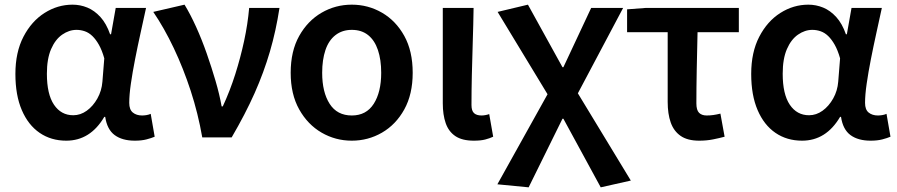

<svg xmlns="http://www.w3.org/2000/svg" viewBox="-20 -589 3847 823"><path d="M264 14Q199 14 150 -19.5Q101 -53 73.5 -117Q46 -181 46 -272Q46 -365 80.5 -431.5Q115 -498 171 -533.5Q227 -569 291 -569Q324 -569 354.5 -556.5Q385 -544 410.5 -516Q436 -488 452 -442H456L476 -555H606Q595 -504 582.5 -447.5Q570 -391 559 -335Q548 -279 541 -230.5Q534 -182 534 -148Q534 -119 549.5 -106.5Q565 -94 589 -94Q597 -94 607 -95.5Q617 -97 626 -101L643 -3Q629 3 608 8.5Q587 14 558 14Q504 14 471.5 -10Q439 -34 431 -88H427Q367 14 264 14ZM294 -95Q325 -95 352 -114.5Q379 -134 397.5 -167Q416 -200 419 -239L427 -339Q417 -374 404 -397Q391 -420 376 -434.5Q361 -449 343.5 -455Q326 -461 308 -461Q276 -461 246.5 -440.5Q217 -420 199 -378.5Q181 -337 181 -273Q181 -185 211.5 -140Q242 -95 294 -95Z M847 0Q829 -103 797.5 -199.5Q766 -296 725 -382.5Q684 -469 637 -538L771 -569Q796 -528 820.5 -474Q845 -420 866 -360Q887 -300 904 -242Q921 -184 930 -133H935Q966 -200 988.5 -271Q1011 -342 1026.5 -414Q1042 -486 1048 -555H1178Q1163 -457 1137 -368Q1111 -279 1071.5 -190Q1032 -101 973 0Z M1488 14Q1418 14 1358.5 -20.5Q1299 -55 1262.5 -120Q1226 -185 1226 -277Q1226 -370 1262.5 -435Q1299 -500 1358.5 -534.5Q1418 -569 1488 -569Q1558 -569 1617.5 -534.5Q1677 -500 1713 -435Q1749 -370 1749 -277Q1749 -185 1713 -120Q1677 -55 1617.5 -20.5Q1558 14 1488 14ZM1488 -94Q1550 -94 1582 -144Q1614 -194 1614 -277Q1614 -333 1600 -374.5Q1586 -416 1558 -438.5Q1530 -461 1488 -461Q1447 -461 1418 -438.5Q1389 -416 1375 -374.5Q1361 -333 1361 -277Q1361 -194 1393 -144Q1425 -94 1488 -94Z M2011 14Q1961 14 1932 -5.5Q1903 -25 1890.5 -61Q1878 -97 1878 -146V-555H2010Q2009 -486 2006.5 -411Q2004 -336 2002.5 -266Q2001 -196 2001 -139Q2001 -114 2012 -104Q2023 -94 2044 -94Q2051 -94 2060 -95.5Q2069 -97 2077 -100L2094 -3Q2079 4 2060 9Q2041 14 2011 14Z M2246 214 2112 201 2327 -185 2113 -538 2243 -569 2391 -301H2395L2514 -555H2651L2457 -189L2684 185L2555 214L2395 -80H2391Z M2977 14Q2927 14 2897.5 -6.5Q2868 -27 2855 -64Q2842 -101 2842 -152V-451H2668V-549L2748 -555H3147V-451H2970Q2968 -369 2966.5 -290Q2965 -211 2965 -146Q2965 -117 2976.5 -105.5Q2988 -94 3009 -94Q3024 -94 3038 -96Q3052 -98 3068 -102L3086 -3Q3064 3 3036.5 8.5Q3009 14 2977 14Z M3418 14Q3353 14 3304 -19.5Q3255 -53 3227.5 -117Q3200 -181 3200 -272Q3200 -365 3234.5 -431.5Q3269 -498 3325 -533.5Q3381 -569 3445 -569Q3478 -569 3508.5 -556.5Q3539 -544 3564.5 -516Q3590 -488 3606 -442H3610L3630 -555H3760Q3749 -504 3736.5 -447.5Q3724 -391 3713 -335Q3702 -279 3695 -230.5Q3688 -182 3688 -148Q3688 -119 3703.5 -106.5Q3719 -94 3743 -94Q3751 -94 3761 -95.5Q3771 -97 3780 -101L3797 -3Q3783 3 3762 8.5Q3741 14 3712 14Q3658 14 3625.5 -10Q3593 -34 3585 -88H3581Q3521 14 3418 14ZM3448 -95Q3479 -95 3506 -114.5Q3533 -134 3551.5 -167Q3570 -200 3573 -239L3581 -339Q3571 -374 3558 -397Q3545 -420 3530 -434.5Q3515 -449 3497.5 -455Q3480 -461 3462 -461Q3430 -461 3400.5 -440.5Q3371 -420 3353 -378.5Q3335 -337 3335 -273Q3335 -185 3365.5 -140Q3396 -95 3448 -95Z"/></svg>

Font: Noto Sans JP SemiBold
Style: Regular
Weight: 600
Designer: Ryoko NISHIZUKA  (kana, bopomofo & ideographs); Paul D. Hunt (Latin, Greek & Cyrillic); Sandoll Communications , Soo-you
Foundry: Adobe
Version: Version 2.004-H2;hotconv 1.0.118;makeotfexe 2.5.65603